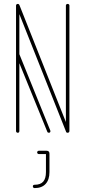

<svg xmlns="http://www.w3.org/2000/svg" viewBox="-20 -679 436 982"><path d="M62 -651Q62 -654 64.5 -656.5Q67 -659 71 -659Q75 -659 77 -656.5Q79 -654 79 -651V-9Q79 -5 77 -2.5Q75 0 71 0Q67 0 64.5 -2.5Q62 -5 62 -9ZM237 -12Q238 -11 238 -9Q238 -5 236 -2.5Q234 0 230 0Q224 0 222 -5L63 -395Q63 -396 62.5 -397Q62 -398 62 -399Q62 -402 64.5 -404.5Q67 -407 71 -407Q77 -407 79 -402ZM317 -651Q317 -654 319.5 -656.5Q322 -659 326 -659Q330 -659 332.5 -656.5Q335 -654 335 -651V-9Q335 -5 332.5 -2.5Q330 0 326 0Q322 0 319.5 -2.5Q317 -5 317 -9ZM334 -12Q334 -12 334.5 -10.5Q335 -9 335 -9Q335 -5 332.5 -2.5Q330 0 326 0Q323 0 320.5 -1.5Q318 -3 318 -5L63 -647Q63 -648 62.5 -649Q62 -650 62 -651Q62 -654 64.5 -656.5Q67 -659 71 -659Q73 -659 75.5 -657.5Q78 -656 79 -654ZM157 283Q153 283 150.5 280.5Q148 278 148 274Q148 270 150.5 268Q153 266 157 266Q187 266 201 250Q215 234 215 201V109H179Q175 109 172.5 106.5Q170 104 170 100Q170 97 172.5 94.5Q175 92 179 92H218Q233 92 233 107V201Q233 240 213.5 261.5Q194 283 157 283Z"/></svg>

Font: Libertine-Super Thin
Style: Regular
Weight: 100
Designer: Bastien Sozeau
Foundry: NBR — Bastien Sozeau
Version: Version 2.003;gftools[0.9.33]